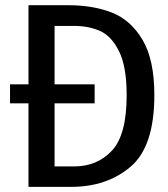

<svg xmlns="http://www.w3.org/2000/svg" viewBox="-20 -727 655 747"><path d="M246.2 -706.7Q341.5 -706.7 414.9 -678.2Q488.2 -649.7 534.4 -572.3Q580.5 -494.9 580.5 -356.9Q580.5 -156.4 487.9 -78.2Q395.4 0 257.4 0H90.8V-325.1H19V-399H90.8V-706.7ZM268.7 -79.5Q357.9 -79.5 415.4 -140.8Q472.8 -202.1 472.8 -356.9Q472.8 -467.7 443.3 -527.2Q413.8 -586.7 369.5 -606.4Q325.1 -626.2 267.7 -626.2H192.3V-399H348.2V-325.1H192.3V-79.5Z"/></svg>

Font: Fira Code Fixed Retina
Style: Regular
Weight: 450
Monospace: yes
Designer: Carrois Corporate, Edenspiekermann AG, Nikita Prokopov
Foundry: Carrois Corporate, Edenspiekermann AG, Nikita Prokopov
Version: Version 5.002